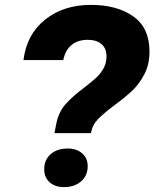

<svg xmlns="http://www.w3.org/2000/svg" viewBox="-20 -758 632 786"><path d="M327 -401Q359 -426 375.5 -441.5Q392 -457 404 -478.5Q416 -500 416 -527Q416 -560 395.5 -577.5Q375 -595 339 -595Q298 -595 272.5 -573.5Q247 -552 239 -512H76Q89 -617 164.5 -677.5Q240 -738 352 -738Q459 -738 525.5 -691Q592 -644 592 -547Q592 -495 571.5 -455Q551 -415 522 -387.5Q493 -360 447 -326Q403 -293 381 -270Q359 -247 354 -220L352 -213H203L209 -244Q218 -297 247.5 -330.5Q277 -364 327 -401ZM161 -65Q161 -104 187.5 -127Q214 -150 258 -150Q294 -150 316.5 -130Q339 -110 339 -78Q339 -39 312 -15.5Q285 8 242 8Q205 8 183 -12Q161 -32 161 -65Z"/></svg>

Font: Mona Sans ExtraBold
Style: Italic
Weight: 800
Italic angle: -11.7°
Designer: Deni Anggara
Foundry: GitHub
Version: Version 2.000